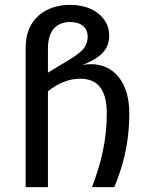

<svg xmlns="http://www.w3.org/2000/svg" viewBox="-20 -773 616 793"><path d="M86 -578V0H178V-396C219 -429 265 -448 311 -448C382 -448 421 -404 421 -306C421 -193 398 -101 360 0H452C482 -73 514 -168 514 -306C514 -434 449 -508 356 -508C341 -508 332 -507 320 -504C393 -534 431 -565 431 -627C431 -693 373 -753 269 -753C170 -753 86 -695 86 -578ZM178 -572C178 -649 215 -682 270 -682C316 -682 342 -658 342 -622C342 -565 298 -546 211 -493L178 -473Z"/></svg>

Font: FiraGO Unicode
Style: Regular
Weight: 400
Designer: bBox Type
Foundry: bBox Type GmbH
Version: Version 1.001;PS 001.001;hotconv 1.0.88;makeotf.lib2.5.64775